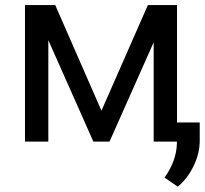

<svg xmlns="http://www.w3.org/2000/svg" viewBox="-20 -548 793 743"><path d="M372.6 -119.6 552.2 -528.3H665V0H574.7V-384.3L403.8 0H341.3L167 -392.6V0H76.7V-528.3H193.8ZM668 174.3 616.7 139.2Q662.6 75.2 664.6 7.3V-74.2H752.9V-3.4Q752.9 45.9 728.8 95.2Q704.6 144.5 668 174.3Z"/></svg>

Font: Noboto
Style: Regular
Weight: 400
Designer: Google
Version: Version 2.001101; 2014